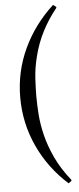

<svg xmlns="http://www.w3.org/2000/svg" viewBox="-60 -803 391 952"><g transform="rotate(-5 135.5 -327.0)"><path d="M257 -760V-755Q215 -703 185.5 -645.5Q156 -588 140 -523Q126 -468 123 -416.5Q120 -365 120 -327Q120 -286 123.5 -236.5Q127 -187 140.5 -132Q154 -77 181.5 -18Q209 41 257 101V106L242 117Q146 31 93 -84Q40 -199 40 -327Q40 -455 93 -569Q146 -683 242 -771Z"/></g></svg>

Font: Quattrocento
Style: Regular
Weight: 400
Designer: Pablo Impallari
Foundry: Pablo Impallari, Igino Marini, Branda Gallo
Version: Version 2.000